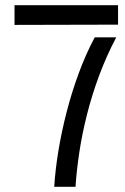

<svg xmlns="http://www.w3.org/2000/svg" viewBox="-20 -720 483 740"><path d="M189 0Q193 -65 205 -138Q217 -211 236.5 -287Q256 -363 283 -436.5Q310 -510 345 -576H428Q390 -504 362 -428.5Q334 -353 315 -277.5Q296 -202 285.5 -131.5Q275 -61 271 0ZM36 -624V-700H435V-625Z"/></svg>

Font: Stick No Bills ExtraLight
Style: Regular
Weight: 400
Version: Version 2.000